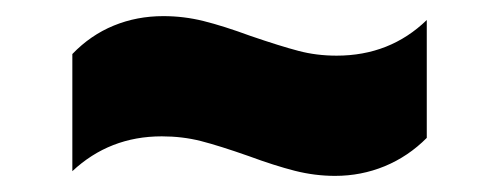

<svg xmlns="http://www.w3.org/2000/svg" viewBox="-20 -472 616 237"><path d="M181.6 -452.1Q207 -452.1 231.4 -446Q255.9 -439.9 289.1 -427.7Q326.2 -415 348.4 -409.2Q370.6 -403.3 395.5 -403.3Q461.4 -403.3 506.8 -447.3V-301.8Q483.9 -278.8 454.8 -266.8Q425.8 -254.9 393.6 -254.9Q368.7 -254.9 343.8 -261.2Q318.8 -267.6 287.1 -279.3Q251 -292 228 -297.9Q205.1 -303.7 179.7 -303.7Q115.2 -303.7 69.3 -260.7V-405.3Q91.8 -428.7 120.4 -440.4Q148.9 -452.1 181.6 -452.1Z"/></svg>

Font: Pretendard GOV Black
Style: Regular
Weight: 900
Designer: Base glyphs from Inter by Rasmus Andersson; Hangeul glyphs from Noto Sans CJK(Source Han Sans) by Jang Soo-young and Kan
Foundry: Kil Hyung-jin
Version: Version 1.309